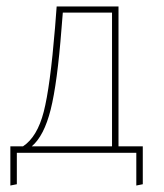

<svg xmlns="http://www.w3.org/2000/svg" viewBox="-20 -472 507 593"><path d="M12 101V-20H51Q95 -49 115 -126.5Q135 -204 150 -387L155 -452H346V-20H421V97L401 101V0H32V97ZM170 -384Q157 -215 136.5 -133.5Q116 -52 78 -20H326V-433H174Z"/></svg>

Font: Alegreya Sans Thin
Style: Regular
Weight: 100
Designer: Juan Pablo del Peral
Foundry: Huerta Tipografica
Version: Version 2.007